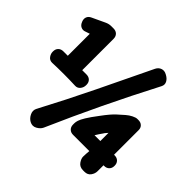

<svg xmlns="http://www.w3.org/2000/svg" viewBox="-196 -919 1148 1148"><g transform="rotate(45 378.0 -345.5)"><path d="M52 -300Q31 -300 19.5 -316Q8 -332 8 -349V-352Q8 -372 20 -384Q32 -396 52 -396H89V-582L62 -573Q45 -566 29.5 -573Q14 -580 7 -598L6 -600Q-2 -619 4 -634.5Q10 -650 28 -658L109 -696Q128 -705 148 -705H167Q187 -705 199 -693Q211 -681 211 -661V-396H247Q267 -396 279 -384Q291 -372 291 -352V-349Q291 -329 278.5 -314Q266 -299 246 -300Q198 -302 150 -302Q102 -302 52 -300ZM212 41Q192 30 181 7Q170 -16 180 -37Q269 -205 350.5 -373Q432 -541 513 -710Q523 -730 542 -736.5Q561 -743 581 -732Q605 -720 614.5 -701.5Q624 -683 614 -664Q526 -495 445.5 -327Q365 -159 291 10Q282 29 259 41.5Q236 54 212 41ZM638 24Q609 24 594.5 3.5Q580 -17 580 -34Q580 -47 581 -59.5Q582 -72 583 -84H445Q426 -84 414 -96Q402 -108 402 -127V-139Q402 -149 406.5 -163.5Q411 -178 427 -204.5Q443 -231 478 -277Q517 -330 543 -353.5Q569 -377 584 -390Q600 -404 619 -413.5Q638 -423 650 -423H660Q679 -423 691 -411.5Q703 -400 703 -381V-173H709Q728 -173 740 -161Q752 -149 752 -130V-127Q752 -108 740 -96Q728 -84 709 -84H703Q703 -72 703 -59Q703 -46 703 -34Q703 -13 689.5 5.5Q676 24 650 24ZM538 -173H587V-242Q582 -236 576.5 -230Q571 -224 567 -217Q559 -206 551.5 -194.5Q544 -183 538 -173Z"/></g></svg>

Font: Winky Sans ExtraBold
Style: Regular
Weight: 800
Designer: Simon Atzbach
Foundry: typofactur
Version: Version 1.205